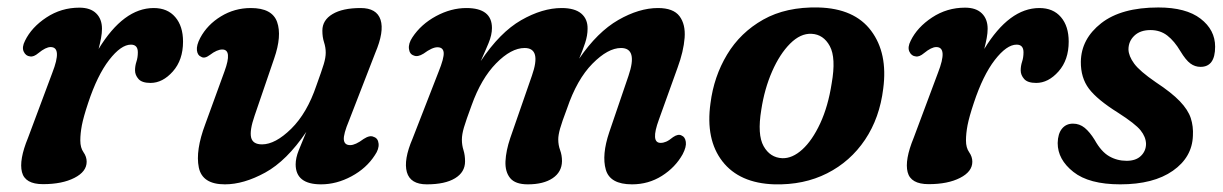

<svg xmlns="http://www.w3.org/2000/svg" viewBox="-20 -483 3274 514"><path d="M60.5 -332Q49 -333 43.5 -344.8Q38 -356.5 47 -374Q64.5 -410 104.2 -436.2Q144 -462.5 192.5 -462.5Q222 -462.5 237.5 -447.2Q253 -432 253 -406Q253 -394.5 250.5 -381Q248 -367.5 244 -352Q311 -461.5 391.5 -461.5Q428.5 -461.5 449.2 -437.2Q470 -413 470 -371.5Q470 -322.5 442.8 -291.8Q415.5 -261 383 -261Q360 -261 350.8 -271.5Q341.5 -282 341.5 -294.5Q341.5 -306.5 345.2 -317.8Q349 -329 349 -343Q349 -363.5 330.5 -363.5Q304 -363.5 272.2 -322.5Q240.5 -281.5 216 -207.5Q203.5 -170 199.2 -147.8Q195 -125.5 195 -107Q195 -87.5 203.5 -75.5Q212 -63.5 212 -50Q212 -23.5 179.2 -6.8Q146.5 10 95 10Q47 10 38.8 -22.2Q30.5 -54.5 55 -114L120 -288Q147 -357 115.5 -357Q102.5 -357 83 -341Q70 -330 60.5 -332Z M980.5 -116.5Q992 -113 993.5 -98.5Q995 -84 983.5 -67.5Q961 -32.5 921 -11Q881 10.5 839.5 10.5Q771.5 10.5 771.5 -43Q771.5 -60 779.8 -80.8Q788 -101.5 800 -130Q747.5 -52.5 690 -21Q632.5 10.5 582 10.5Q521.5 10.5 512.2 -34.8Q503 -80 529.5 -150.5L581 -292Q602.5 -350.5 575 -350.5Q561 -350.5 542 -336Q527.5 -325 518.5 -331Q509 -334.5 507.2 -348Q505.5 -361.5 516 -381.5Q535 -417 571.5 -439.2Q608 -461.5 651.5 -461.5Q708.5 -461.5 721.8 -424.2Q735 -387 714 -326.5L661.5 -173Q648 -134 652.2 -115.2Q656.5 -96.5 681.5 -96.5Q717 -96.5 759.5 -138.2Q802 -180 827 -254Q841.5 -294 846.8 -311.5Q852 -329 852 -342Q852 -356 847.5 -369.8Q843 -383.5 843 -401Q843 -429 870 -445.2Q897 -461.5 945.5 -461.5Q988.5 -461.5 998.8 -430Q1009 -398.5 984.5 -341L914.5 -160.5Q899 -123.5 900.5 -109Q902 -94.5 917.5 -94.5Q931.5 -94.5 953.5 -111Q970.5 -122 980.5 -116.5Z M1346 -113.5 1404 -280.5Q1430 -354.5 1384.5 -354.5Q1348.5 -354.5 1308.2 -313.5Q1268 -272.5 1242.5 -201Q1227.5 -160.5 1222 -141.8Q1216.5 -123 1216.5 -109Q1216.5 -94.5 1220.8 -81Q1225 -67.5 1225 -51Q1225 -22 1198.2 -5.8Q1171.5 10.5 1122.5 10.5Q1078.5 10.5 1069.2 -22.2Q1060 -55 1084.5 -112L1154 -290.5Q1169 -327.5 1167.8 -342Q1166.5 -356.5 1151 -356.5Q1137 -356.5 1114 -339.5Q1098 -329.5 1087.5 -334.5Q1076.5 -338 1074.8 -352.2Q1073 -366.5 1084 -383Q1107 -418 1147.2 -439.8Q1187.5 -461.5 1228.5 -461.5Q1297 -461.5 1297 -408Q1297 -389.5 1288 -367.8Q1279 -346 1267 -319.5Q1318.5 -396.5 1375.2 -429Q1432 -461.5 1483.5 -461.5Q1518.5 -461.5 1536 -446.8Q1553.5 -432 1553 -406Q1553 -388 1546.5 -368.2Q1540 -348.5 1530.5 -326Q1579.5 -397.5 1635.2 -429.5Q1691 -461.5 1741.5 -461.5Q1782.5 -461.5 1799 -439.8Q1815.5 -418 1812.8 -381.8Q1810 -345.5 1794 -302L1744 -163Q1721 -100.5 1748.5 -100.5Q1756 -100.5 1763.5 -103.8Q1771 -107 1782 -116Q1796 -125.5 1805 -120Q1814 -116.5 1816 -103.2Q1818 -90 1807.5 -70Q1788 -35 1752 -12.2Q1716 10.5 1672 10.5Q1613 10.5 1601.8 -28.8Q1590.5 -68 1611 -129L1662.5 -280Q1688 -354.5 1642.5 -354.5Q1607.5 -354.5 1566 -312.5Q1524.5 -270.5 1498 -192.5Q1484 -155.5 1479.2 -138.2Q1474.5 -121 1474.5 -110Q1474.5 -94.5 1479.5 -81Q1484.5 -67.5 1484.5 -51.5Q1484 -22.5 1459.5 -6Q1435 10.5 1393 10.5Q1359.5 10.5 1345.8 -6.2Q1332 -23 1333.2 -51.2Q1334.5 -79.5 1346 -113.5Z M2171 -463Q2267.5 -460.5 2312.2 -400.5Q2357 -340.5 2344.5 -246Q2335 -167.5 2295.8 -109Q2256.5 -50.5 2194.2 -19Q2132 12.5 2053 10.5Q1959.5 7.5 1914 -51Q1868.5 -109.5 1882 -206.5Q1891 -278 1926.5 -337Q1962 -396 2023.2 -430.5Q2084.5 -465 2171 -463ZM2074 -59.5Q2101 -58.5 2127.8 -82.8Q2154.5 -107 2175.8 -152.8Q2197 -198.5 2206.5 -260Q2218.5 -328 2201.5 -359.5Q2184.5 -391 2152.5 -392.5Q2123 -394 2095.2 -366.2Q2067.5 -338.5 2047 -291.8Q2026.5 -245 2018 -189Q2007 -122.5 2024.2 -91.8Q2041.5 -61 2074 -59.5Z M2431.5 -332Q2420 -333 2414.5 -344.8Q2409 -356.5 2418 -374Q2435.5 -410 2475.2 -436.2Q2515 -462.5 2563.5 -462.5Q2593 -462.5 2608.5 -447.2Q2624 -432 2624 -406Q2624 -394.5 2621.5 -381Q2619 -367.5 2615 -352Q2682 -461.5 2762.5 -461.5Q2799.5 -461.5 2820.2 -437.2Q2841 -413 2841 -371.5Q2841 -322.5 2813.8 -291.8Q2786.5 -261 2754 -261Q2731 -261 2721.8 -271.5Q2712.5 -282 2712.5 -294.5Q2712.5 -306.5 2716.2 -317.8Q2720 -329 2720 -343Q2720 -363.5 2701.5 -363.5Q2675 -363.5 2643.2 -322.5Q2611.5 -281.5 2587 -207.5Q2574.5 -170 2570.2 -147.8Q2566 -125.5 2566 -107Q2566 -87.5 2574.5 -75.5Q2583 -63.5 2583 -50Q2583 -23.5 2550.2 -6.8Q2517.5 10 2466 10Q2418 10 2409.8 -22.2Q2401.5 -54.5 2426 -114L2491 -288Q2518 -357 2486.5 -357Q2473.5 -357 2454 -341Q2441 -330 2431.5 -332Z M2996 -52.5Q3021 -52.5 3034.5 -65.8Q3048 -79 3048 -98Q3047.5 -116.5 3033.5 -134Q3019.5 -151.5 2973.5 -181Q2917.5 -216 2895.2 -245.5Q2873 -275 2873.5 -318Q2874.5 -379 2928.2 -421Q2982 -463 3081 -463Q3155 -463 3194 -433Q3233 -403 3233 -358Q3233 -304 3194 -304Q3179 -304 3166.8 -313Q3154.5 -322 3140 -346Q3124 -373 3105 -387.8Q3086 -402.5 3060 -402.5Q3032.5 -402.5 3016.8 -387.5Q3001 -372.5 3001 -350.5Q3001.5 -333 3016.2 -312.8Q3031 -292.5 3074 -263Q3116.5 -235 3138.5 -212Q3160.5 -189 3167.8 -166.8Q3175 -144.5 3173.5 -119.5Q3171.5 -62 3119.8 -25.8Q3068 10.5 2979 10.5Q2895.5 10.5 2853.5 -22.8Q2811.5 -56 2811.5 -100Q2812 -125 2823 -138.5Q2834 -152 2852.5 -152Q2870 -152 2883.8 -140.8Q2897.5 -129.5 2910.5 -108.5Q2928 -77 2949.2 -64.8Q2970.5 -52.5 2996 -52.5Z"/></svg>

Font: Fraunces 72pt SuperSoft SemiBold
Style: Italic
Weight: 600
Italic angle: -16°
Version: Version 1.000;[b76b70a41]